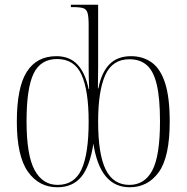

<svg xmlns="http://www.w3.org/2000/svg" viewBox="-20 -780 788 810"><path d="M222 10Q144 10 97.5 -56Q51 -122 51 -267Q51 -411 93 -477Q135 -543 218 -543Q274 -543 307 -507.5Q340 -472 354 -404H356Q354 -460 354 -496.5Q354 -533 354 -564V-674Q354 -709 349.5 -725Q345 -741 331 -745.5Q317 -750 288 -750H279V-760H394V-564Q394 -533 394 -497Q394 -461 393 -407H395Q408 -474 441.5 -508.5Q475 -543 533 -543Q583 -543 620 -516.5Q657 -490 676.5 -429.5Q696 -369 696 -267Q696 -118 650 -54Q604 10 527 10Q402 10 374 -174Q359 -77 322.5 -33.5Q286 10 222 10ZM223 0Q294 0 324 -65.5Q354 -131 354 -267Q354 -398 324 -464.5Q294 -531 221 -531Q151 -531 121.5 -469Q92 -407 92 -269Q92 -125 126 -62.5Q160 0 223 0ZM526 0Q590 0 622.5 -61Q655 -122 655 -268Q655 -365 641.5 -422.5Q628 -480 599.5 -505Q571 -530 526 -530Q454 -530 424 -463Q394 -396 394 -267Q394 -129 426 -64.5Q458 0 526 0Z"/></svg>

Font: Noto Serif Display Condensed ExtraLight
Style: Regular
Weight: 200
Width: 3
Designer: Monotype Design Team
Foundry: Monotype Imaging Inc.
Version: Version 2.009